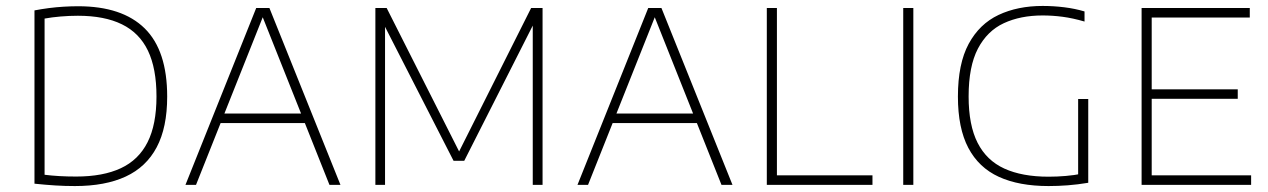

<svg xmlns="http://www.w3.org/2000/svg" viewBox="-20 -622 4266 646"><path d="M232 4Q199 4 166.5 2Q134 0 96 -4V-587Q119.5 -591.5 144.5 -594.8Q169.5 -598 194.5 -599.5Q219.5 -601 243 -601Q391 -601 466.8 -526.5Q542.5 -452 542.5 -297Q542.5 -193 507.2 -126.5Q472 -60 403 -28Q334 4 232 4ZM236.5 -28Q326.5 -28 386.5 -56Q446.5 -84 476.5 -143.5Q506.5 -203 506.5 -297.5Q506.5 -391.5 477.8 -451.5Q449 -511.5 390.2 -540.2Q331.5 -569 242 -569Q213.5 -569 184 -566.5Q154.5 -564 130 -559.5V-34Q154 -31 180.2 -29.5Q206.5 -28 236.5 -28Z M604 0 842 -595H886.5L1125.5 0H1088.5L859 -576.5H869L639.5 0ZM710.5 -208 720 -240H1009L1018 -208Z M1243 0V-595H1281L1531.5 -99H1518L1767 -595H1805.5V0H1772.5V-565.5H1787.5L1542 -81H1506L1258.5 -565H1275.5V0Z M1923 0 2161 -595H2205.5L2444.5 0H2407.5L2178 -576.5H2188L1958.5 0ZM2029.5 -208 2039 -240H2328L2337 -208Z M2560 0V-595H2594V-32H2915.5V0Z M3019 0V-595H3053V0Z M3508 4Q3408.5 4 3340.8 -27Q3273 -58 3238 -124.5Q3203 -191 3203 -297Q3203 -407.5 3239.2 -474.5Q3275.5 -541.5 3339.8 -571.8Q3404 -602 3488 -602Q3525 -602 3561 -597.5Q3597 -593 3629 -583.5V-549.5Q3589.5 -561 3555.5 -565.5Q3521.5 -570 3488 -570Q3413.5 -570 3357.5 -544Q3301.5 -518 3270.2 -458.2Q3239 -398.5 3239 -297.5Q3239 -201 3269.2 -141.5Q3299.5 -82 3359.2 -54.8Q3419 -27.5 3508 -27.5Q3537 -27.5 3566 -30Q3595 -32.5 3619.5 -37.5L3607.5 -21V-289H3641.5V-7Q3605.5 -1 3572.5 1.5Q3539.5 4 3508 4Z M3821 0V-595H4185V-563H3855V-32H4189.5V0ZM3845 -289.5V-321.5H4144.5V-289.5Z"/></svg>

Font: Encode Sans SC Thin
Style: Regular
Weight: 250
Designer: Multiple Designers
Foundry: Impallari Type
Version: Version 3.002